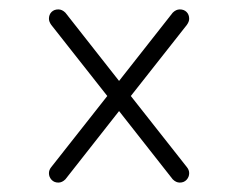

<svg xmlns="http://www.w3.org/2000/svg" viewBox="-20 -459 508 408"><path d="M377 -104Q382 -98 382 -91Q382 -83 376.5 -77Q371 -71 362 -71Q354 -71 347 -78L233 -223L119 -78Q112 -71 104 -71Q95 -71 89.5 -77Q84 -83 84 -91Q84 -98 89 -104L208 -255L89 -406Q84 -413 84 -419Q84 -428 89.5 -433.5Q95 -439 104 -439Q112 -439 119 -432L233 -287L347 -432Q354 -439 362 -439Q371 -439 376.5 -433.5Q382 -428 382 -419Q382 -413 377 -406L258 -255Z"/></svg>

Font: Libertine Sup Light
Style: Regular
Weight: 300
Designer: Bastien Sozeau
Foundry: NBR — Bastien Sozeau
Version: Version 2.003; ttfautohint (v1.8.4.7-5d5b);gftools[0.9.33]